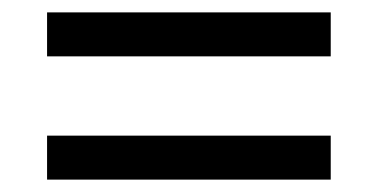

<svg xmlns="http://www.w3.org/2000/svg" viewBox="-20 -507 612 310"><path d="M56 -416V-487H514V-416ZM56 -217V-288H514V-217Z"/></svg>

Font: Noto Sans Lao Looped
Style: Regular
Weight: 400
Designer: Mark Frömberg, Ben Mitchell
Foundry: The Fontpad Ltd
Version: Version 1.001